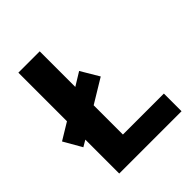

<svg xmlns="http://www.w3.org/2000/svg" viewBox="-198 -837 961 961"><g transform="rotate(-45 282.5 -357.0)"><path d="M90 0V-240L56 -220L1 -316L90 -370V-714H241V-462L311 -505L368 -409L241 -332V-125H531V0Z"/></g></svg>

Font: Noto Sans Tamil
Style: Bold
Weight: 700
Designer: Jelle Bosma - Monotype Design Team
Foundry: Monotype Imaging Inc.
Version: Version 2.004; ttfautohint (v1.8.4.7-5d5b)